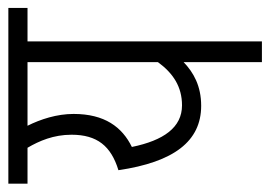

<svg xmlns="http://www.w3.org/2000/svg" viewBox="-116 -546 662 471"><g transform="rotate(-90 215.5 -311.0)"><path d="M431 -622H0V-575H88C105 -546 120 -511 120 -467C120 -404 92 -370 33 -352C53 -216 104 -149 191 -149C240 -149 273 -168 298 -192V0H349V-575H431ZM90 -319C139 -343 171 -386 171 -462C171 -503 158 -543 142 -575H298V-255C271 -218 238 -196 192 -196C138 -196 106 -241 90 -319Z"/></g></svg>

Font: Noto Sans Devanagari UI ExtraCondensed Light
Style: Regular
Weight: 300
Width: 2
Designer: Jelle Bosma - Monotype Design Team
Foundry: Monotype Imaging Inc.
Version: Version 2.004